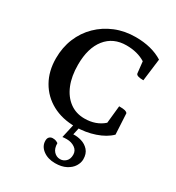

<svg xmlns="http://www.w3.org/2000/svg" viewBox="-214 -786 1091 1187"><g transform="rotate(30 331.5 -192.5)"><path d="M358 12Q263 12 192 -26.5Q121 -65 81.5 -134.5Q42 -204 42 -295Q42 -373 69 -438.5Q96 -504 145.5 -552.5Q195 -601 261 -628Q327 -655 405 -655Q520 -655 598 -606L578 -447Q528 -447 525 -465L516 -547Q460 -582 381 -582Q287 -582 233.5 -515Q180 -448 180 -329Q180 -247 204.5 -187Q229 -127 274 -93.5Q319 -60 380 -60Q462 -60 516 -108L529 -233Q559 -233 571.5 -229.5Q584 -226 589 -218L597 -70Q559 -32 494 -10Q429 12 358 12ZM361 270Q309 270 274.5 244Q240 218 240 179Q240 161 249.5 152Q259 143 273 143Q289 143 298.5 147.5Q308 152 312 155Q312 193 330.5 213Q349 233 375 233Q398 233 415.5 216.5Q433 200 433 169Q433 139 408.5 122Q384 105 351 105Q330 105 320 107L344 0H383L370 59Q398 57 428.5 66Q459 75 480 98.5Q501 122 501 162Q501 187 485.5 212Q470 237 438.5 253.5Q407 270 361 270Z"/></g></svg>

Font: Petrona
Style: Bold
Weight: 700
Designer: Ringo R. Seeber
Foundry: Ringo R. Seeber
Version: Version 2.001; ttfautohint (v1.8.3)